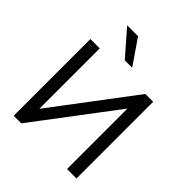

<svg xmlns="http://www.w3.org/2000/svg" viewBox="-250 -1093 1248 1248"><g transform="rotate(45 374.0 -468.5)"><path d="M86 0V-705H172V-119H149L591 -705H663V0H576V-586H599L156 0ZM342 -765 192 -937H292L410 -765Z"/></g></svg>

Font: Mulish Medium
Style: Regular
Weight: 500
Designer: Vernon Adams
Foundry: Vernon Adams
Version: Version 3.603; ttfautohint (v1.8.3)